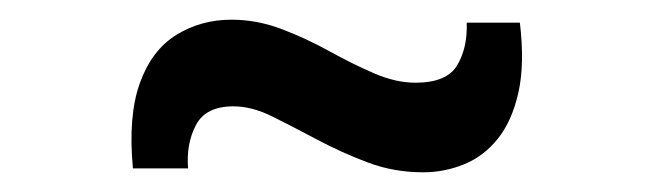

<svg xmlns="http://www.w3.org/2000/svg" viewBox="-20 -463 664 195"><path d="M115 -292Q110 -345 122 -378.5Q134 -412 159 -427.5Q184 -443 215 -443Q241 -443 266 -433.5Q291 -424 314.5 -411Q338 -398 360 -388.5Q382 -379 402 -379Q434 -379 444.5 -397Q455 -415 454 -440H508Q513 -398 506.5 -369Q500 -340 485.5 -322Q471 -304 451 -296Q431 -288 410 -288Q380 -288 353.5 -298Q327 -308 302.5 -321Q278 -334 257 -344.5Q236 -355 217 -355Q189 -355 179 -336Q169 -317 171 -292Z"/></svg>

Font: Hubot Sans Condensed ExtraLight Medium
Style: Regular
Weight: 500
Version: Version 2.000